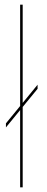

<svg xmlns="http://www.w3.org/2000/svg" viewBox="-20 -805 200 825"><path d="M5.5 -257.5 141.5 -423.5V-441L5.5 -275ZM66.5 0H77.5V-785H66.5Z"/></svg>

Font: Anybody UltraCondensed Thin Thin
Style: Regular
Weight: 250
Version: Version 1.111